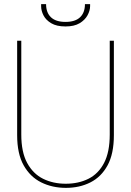

<svg xmlns="http://www.w3.org/2000/svg" viewBox="-20 -897 633 929"><path d="M299 12Q233 12 179.5 -14.5Q126 -41 94.5 -97Q63 -153 63 -243V-700H83V-246Q83 -161 111.5 -108.5Q140 -56 188.5 -32Q237 -8 298 -8Q360 -8 408 -32Q456 -56 483.5 -108.5Q511 -161 511 -246V-700H531V-243Q531 -153 500.5 -97Q470 -41 417.5 -14.5Q365 12 299 12ZM297 -769Q254 -769 228 -784.5Q202 -800 190.5 -822.5Q179 -845 179 -867V-877H203Q203 -836 226.5 -813.5Q250 -791 297 -791Q344 -791 367.5 -813.5Q391 -836 391 -877H416V-868Q416 -846 403.5 -823Q391 -800 365 -784.5Q339 -769 297 -769Z"/></svg>

Font: DM Sans 28pt Thin
Style: Regular
Weight: 250
Version: Version 4.004;gftools[0.9.30]